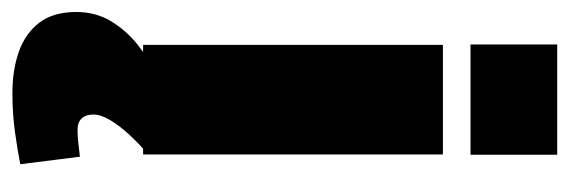

<svg xmlns="http://www.w3.org/2000/svg" viewBox="-348 -398 954 322"><g transform="rotate(90 129.0 -237.0)"><path d="M124.3 219.2Q85.3 219.2 54.5 208.3Q23.7 197.3 5.9 173.9Q-11.9 150.4 -11.9 112.1Q-11.9 79.2 3.8 53.5Q19.5 27.7 43.3 8.9Q67 -10 91.2 -21.1L227 -8.3Q209.6 6.1 194.4 22.6Q179.2 39 169.7 54.8Q160.1 70.6 160.1 83.6Q160.1 95.8 166.5 102.9Q172.8 110 186.6 110Q195.8 110 208.9 108.5Q221.9 107 230.8 106L243.4 206Q221.6 210.4 190 214.8Q158.5 219.2 124.3 219.2ZM43.2 0V-502.8H227V0ZM42.6 -549.1V-694.5H227.5V-549.1Z"/></g></svg>

Font: TitilliumWeb ExtraLight
Style: Regular
Weight: 400
Designer: Mohamed Gaber, Accademia di Belle Arti di Urbino and others
Foundry: Kief Type Foundry, Accademia di Belle Arti di Urbino and others
Version: Version 3.000; ttfautohint (v1.8.2)